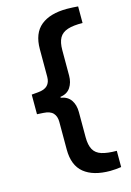

<svg xmlns="http://www.w3.org/2000/svg" viewBox="-135 -814 707 1039"><g transform="rotate(-15 219.0 -294.0)"><path d="M411 155Q396 157 380.5 158.5Q365 160 349 160Q254 160 202.5 118Q151 76 151 -13V-168Q151 -199 134.5 -217Q118 -235 80 -237L45 -239V-349L80 -352Q118 -355 134.5 -372.5Q151 -390 151 -420V-575Q151 -664 202.5 -706Q254 -748 349 -748Q361 -748 381.5 -747Q402 -746 411 -745V-652Q359 -653 327 -642.5Q295 -632 281 -607Q267 -582 267 -538V-396Q267 -357 248.5 -329.5Q230 -302 192 -297V-292Q230 -286 248.5 -259Q267 -232 267 -192V-50Q267 -7 281 18.5Q295 44 327 54Q359 64 411 64Z"/></g></svg>

Font: REM Medium Medium
Style: Regular
Weight: 500
Version: Version 1.005;gftools[0.9.28]